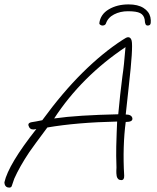

<svg xmlns="http://www.w3.org/2000/svg" viewBox="-65 -793 711 872"><path d="M519 -773Q561 -773 586.5 -757Q612 -741 618 -715Q621 -700 619.5 -688.5Q618 -677 606 -677Q597 -677 595 -686Q593 -691 593 -696Q593 -701 592 -705Q588 -725 571.5 -733.5Q555 -742 516 -742Q481 -742 453 -727.5Q425 -713 416 -686Q414 -681 409.5 -679Q405 -677 400 -677Q396 -677 391 -680Q386 -683 386 -687Q391 -728 429 -750.5Q467 -773 519 -773ZM-23 59Q-40 59 -44 43Q-45 37 -45 35Q-27 -46 100 -207Q95 -206 91.5 -205.5Q88 -205 86 -205Q69 -205 64 -224Q62 -235 78 -238Q88 -240 99 -241.5Q110 -243 127 -247Q219 -373 310.5 -463.5Q402 -554 492 -612Q500 -617 506 -620.5Q512 -624 517 -624Q529 -624 533 -608Q540 -578 520 -402L506 -273Q532 -273 536 -257Q540 -239 506 -239Q499 -187 497 -124.5Q495 -62 499 4Q500 25 486 25Q469 25 465 7Q464 4 463.5 -6Q463 -16 464 -32Q462 -90 463 -128Q464 -166 465 -192.5Q466 -219 467 -241Q284 -237 150 -214Q119 -173 98.5 -144.5Q78 -116 68 -102Q24 -36 0 18Q-2 23 -4.5 31Q-7 39 -11 50Q-13 59 -23 59ZM181 -255Q237 -263 309 -267.5Q381 -272 472 -274Q476 -320 481 -363.5Q486 -407 491 -447Q498 -491 505 -579Q405 -512 324 -431Q243 -350 181 -255Z"/></svg>

Font: Oooh Baby
Style: Normal
Weight: 400
Designer: Robert E. Leuschke
Foundry: Robert E. Leuschke
Version: Version 1.011; ttfautohint (v1.8.3)